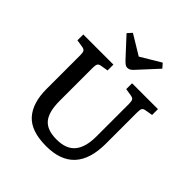

<svg xmlns="http://www.w3.org/2000/svg" viewBox="-250 -1117 1302 1302"><g transform="rotate(45 401.0 -466.0)"><path d="M402 14Q258 14 194 -57Q130 -128 130 -263V-588Q130 -613 123.5 -623Q117 -633 96 -636L45 -644V-700H334V-644L280 -635Q262 -632 256 -621.5Q250 -611 250 -585V-268Q250 -163 289.5 -115.5Q329 -68 420 -68Q512 -68 554.5 -119.5Q597 -171 597 -273V-588Q597 -613 590.5 -623Q584 -633 563 -636L513 -644V-700H761V-644L708 -635Q689 -632 683 -622Q677 -612 677 -584V-285Q677 14 402 14ZM416 -751Q404 -751 394 -758Q384 -765 368 -782L246 -914L275 -946L417 -860L561 -946L588 -915L462 -778Q451 -765 440 -758Q429 -751 416 -751Z"/></g></svg>

Font: Literata 12pt Medium
Style: Regular
Weight: 500
Designer: Latin by Veronika Burian and Jose Scaglione. Greek by Irene Vlachou. Cyrillic by Vera Evstafieva.
Foundry: TypeTogether
Version: Version 3.002